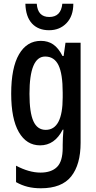

<svg xmlns="http://www.w3.org/2000/svg" viewBox="-20 -769 513 1029"><path d="M199 -550Q237 -550 265 -531Q293 -512 315 -469H321L331 -540H412V-4Q412 113 361.5 176.5Q311 240 199 240Q160 240 128 232Q96 224 66 207V119Q136 156 197 156Q255 156 285.5 126Q316 96 316 23V8Q316 -8 317 -30Q318 -52 320 -74H316Q273 10 195 10Q122 10 81 -61Q40 -132 40 -267Q40 -406 82 -478Q124 -550 199 -550ZM222 -466Q138 -466 138 -266Q138 -166 159 -119.5Q180 -73 225 -73Q316 -73 316 -247V-273Q316 -373 293.5 -419.5Q271 -466 222 -466ZM373 -749Q373 -683 336.5 -645Q300 -607 243 -607Q185 -607 151.5 -643Q118 -679 116 -749H177Q182 -678 244 -678Q307 -678 314 -749Z"/></svg>

Font: Noto Sans Thai ExtCond Med
Style: Regular
Weight: 500
Width: 2
Designer: Monotype Design Team
Foundry: Monotype Imaging Inc.
Version: Version 2.002; ttfautohint (v1.8.4.7-5d5b)